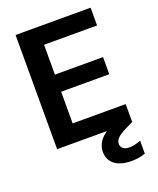

<svg xmlns="http://www.w3.org/2000/svg" viewBox="-164 -798 909 1106"><g transform="rotate(-20 290.5 -244.5)"><path d="M68 0V-700H528V-591H203V-408H498V-303H203V-109H528V0ZM446 211Q409 211 378 200Q347 189 328.5 165Q310 141 310 105Q310 78 323 53Q336 28 367.5 4Q399 -20 454 -43L499 -63L529 0L478 25Q442 43 427 59Q412 75 412 93Q412 111 425.5 122Q439 133 463 133Q478 133 496.5 129Q515 125 534 118V197Q515 204 492.5 207.5Q470 211 446 211Z"/></g></svg>

Font: DM Sans 20pt
Style: Bold
Weight: 700
Version: Version 4.004;gftools[0.9.30]